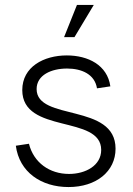

<svg xmlns="http://www.w3.org/2000/svg" viewBox="-20 -740 537 776"><path d="M257 16C369 16 447 -47 447 -139C447 -325 128 -249 128 -380C128 -437 188 -463 251 -463C310 -463 363 -440 372 -383L426 -391C414 -477 336 -516 250 -516C157 -516 70 -470 70 -376C70 -197 389 -277 389 -134C389 -71 326 -37 259 -37C180 -37 116 -83 97 -159L44 -151C58 -44 147 16 257 16ZM239 -590H281L359 -720H291Z"/></svg>

Font: Uncut Sans Light
Style: Regular
Weight: 300
Designer: Kasper Nordkvist
Foundry: UNCUT.wtf
Version: Version 1.304;Glyphs 3.2 (3246)